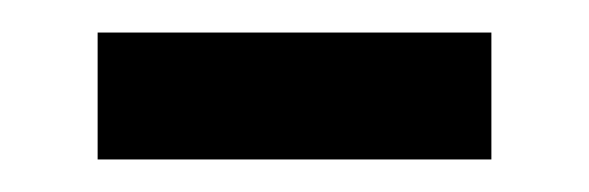

<svg xmlns="http://www.w3.org/2000/svg" viewBox="-20 -327 362 118"><path d="M40 -229H282V-307H40Z"/></svg>

Font: Noto Sans Caucasian Albanian
Style: Regular
Weight: 400
Designer: Monotype Design Team
Foundry: Monotype Imaging Inc.
Version: Version 2.005